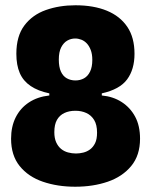

<svg xmlns="http://www.w3.org/2000/svg" viewBox="-20 -694 573 728"><path d="M265 14Q198 14 142.5 -5Q87 -24 54.5 -64.5Q22 -105 22 -168Q22 -214 39.5 -249Q57 -284 89.5 -305.5Q122 -327 167 -332V-340L265 -365L366 -340V-332Q409 -328 441.5 -307Q474 -286 492.5 -251.5Q511 -217 511 -168Q511 -105 477.5 -64.5Q444 -24 388.5 -5Q333 14 265 14ZM268 -112Q282 -112 296 -115.5Q310 -119 321.5 -127.5Q333 -136 340.5 -151Q348 -166 348 -191Q348 -221 337 -239Q326 -257 307.5 -265.5Q289 -274 266 -274Q242 -274 224 -265.5Q206 -257 196 -239.5Q186 -222 186 -193Q186 -170 193 -154.5Q200 -139 211.5 -129.5Q223 -120 238 -116Q253 -112 268 -112ZM266 -389Q284 -389 298.5 -397Q313 -405 321.5 -422.5Q330 -440 330 -467Q330 -489 324 -504.5Q318 -520 309 -529.5Q300 -539 288.5 -543.5Q277 -548 265 -548Q249 -548 235 -540Q221 -532 212 -514.5Q203 -497 203 -468Q203 -440 211 -422.5Q219 -405 233.5 -397Q248 -389 266 -389ZM265 -294 167 -330V-340Q124 -349 96 -368Q68 -387 55 -417Q42 -447 42 -490Q42 -557 72.5 -597.5Q103 -638 154 -656Q205 -674 266 -674Q335 -674 385 -653.5Q435 -633 462.5 -592.5Q490 -552 490 -490Q490 -431 462 -393Q434 -355 366 -340V-330Z"/></svg>

Font: Bricolage Grotesque 72pt SemiCondensed ExtraBold
Style: Regular
Weight: 800
Width: 4
Designer: Mathieu Triay
Foundry: Atelier Triay
Version: Version 1.001;gftools[0.9.33.dev8+g029e19f]